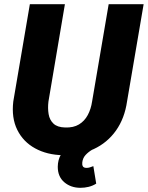

<svg xmlns="http://www.w3.org/2000/svg" viewBox="-20 -731 706 917"><path d="M499 -710.9H666L586.9 -247.1Q575.2 -165.5 533.9 -107.4Q492.7 -49.3 427.7 -19Q362.8 11.2 280.8 10.3Q204.6 8.8 147.7 -22.5Q90.8 -53.7 62.5 -110.8Q34.2 -168 43.5 -246.6L122.6 -710.9H290L211.4 -246.1Q207.5 -213.9 212.2 -186Q216.8 -158.2 235.4 -140.6Q253.9 -123 291 -122.1Q330.6 -120.6 357.2 -136.7Q383.8 -152.8 399.2 -181.6Q414.6 -210.4 419.9 -246.6ZM360.8 -66.9 453.6 -37.1Q438.5 -26.9 420.4 -16.1Q402.3 -5.4 388.9 9Q375.5 23.4 373 44.4Q371.6 55.7 375.5 63Q379.4 70.3 391.6 70.8Q400.4 71.3 409.2 68.4Q418 65.4 425.8 62.5L439.5 146Q422.4 156.7 403.1 161.4Q383.8 166 364.3 166Q318.4 166 287.1 139.4Q255.9 112.8 255.9 65.4Q256.3 32.2 271 7.3Q285.6 -17.6 309.3 -35.6Q333 -53.7 360.8 -66.9Z"/></svg>

Font: Roboto Black
Style: Italic
Weight: 900
Italic angle: -12°
Designer: Christian Robertson
Foundry: Google
Version: Version 3.0; 2020